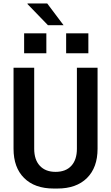

<svg xmlns="http://www.w3.org/2000/svg" viewBox="-20 -1076 640 1106"><path d="M289 10Q180 10 119 -50.5Q58 -111 58 -219V-686H177V-219Q177 -156 209.5 -121Q242 -86 300 -86Q359 -86 391 -121Q423 -156 423 -219V-686H542V-219Q542 -111 481 -50.5Q420 10 311 10ZM346 -931H256L138 -1053L139 -1056H252ZM489 -769H361V-884H489ZM247 -769H119V-884H247Z"/></svg>

Font: Chivo Mono Medium
Style: Regular
Weight: 500
Monospace: yes
Designer: Hector Gatti
Foundry: Omnibus-Type
Version: Version 1.008